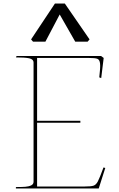

<svg xmlns="http://www.w3.org/2000/svg" viewBox="-20 -1067 676 1087"><path d="M435 -372H190V-11H457Q496 -11 510 -16Q524 -21 534 -40Q544 -59 566 -119L576 -116L539 0H70V-8Q103 -8 123 -9.5Q143 -11 156.5 -17.5Q170 -24 170 -38V-712Q170 -732 145 -737Q120 -742 70 -742L74 -750H552L567 -739L553 -625L542 -629Q549 -686 546.5 -707.5Q544 -729 531.5 -734Q519 -739 482 -739H190V-383H435ZM487 -844 476 -831H406L318 -985L237 -831H167L156 -844L291 -1047H347Z"/></svg>

Font: TMT Limkin
Style: Regular
Weight: 400
Designer: Gabriel Drozdov
Version: Version 1.000;Glyphs 3.1.2 (3151)